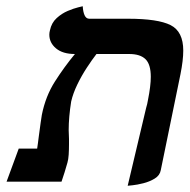

<svg xmlns="http://www.w3.org/2000/svg" viewBox="-20 -582 607 615"><path d="M389 13 448 -236Q452 -249 454 -262Q463 -307 463 -336Q463 -376 446 -392.5Q429 -409 394 -409H289Q275 -391 258 -365Q241 -339 227.5 -311Q214 -283 208 -257Q204 -232 202 -209Q200 -186 200 -165Q200 -158 200.5 -151Q201 -144 201 -137V-120Q201 -102 200 -86.5Q199 -71 196 -61Q192 -47 187 -30.5Q182 -14 177 0H1L40 -106H99Q100 -114 101.5 -123.5Q103 -133 104 -143Q107 -166 110 -187.5Q113 -209 114 -214Q126 -274 156 -321Q186 -368 220 -409Q181 -409 159.5 -427Q138 -445 138 -471Q138 -475 138.5 -478Q139 -481 140 -485Q145 -509 161.5 -524Q178 -539 197 -547Q216 -555 230.5 -558.5Q245 -562 245 -562Q246 -544 251 -533Q256 -522 266 -522H390Q486 -522 526.5 -501.5Q567 -481 567 -420Q567 -389 558 -344L495 -37Q492 -20 475.5 -10Q459 0 439 5Q419 10 404 11.5Q389 13 389 13Z"/></svg>

Font: Libertinus Serif SemiBold
Style: Italic
Weight: 600
Italic angle: -11.5°
Designer: Philipp H. Poll, Khaled Hosny
Foundry: Caleb Maclennan
Version: Version 7.051;RELEASE